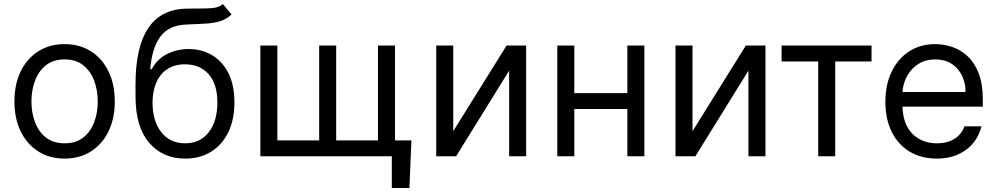

<svg xmlns="http://www.w3.org/2000/svg" viewBox="-20 -770 4914 946"><path d="M298.3 11.4Q224.4 11.4 168.9 -23.8Q113.3 -58.9 82.2 -122.2Q51.1 -185.4 51.1 -269.9Q51.1 -355.1 82.2 -418.7Q113.3 -482.2 168.9 -517.4Q224.4 -552.6 298.3 -552.6Q372.2 -552.6 427.7 -517.4Q483.3 -482.2 514.4 -418.7Q545.5 -355.1 545.5 -269.9Q545.5 -185.4 514.4 -122.2Q483.3 -58.9 427.7 -23.8Q372.2 11.4 298.3 11.4ZM298.3 -63.9Q354.4 -63.9 390.6 -92.7Q426.8 -121.4 444.2 -168.3Q461.6 -215.2 461.6 -269.9Q461.6 -324.6 444.2 -371.8Q426.8 -419 390.6 -448.2Q354.4 -477.3 298.3 -477.3Q242.2 -477.3 206 -448.2Q169.7 -419 152.3 -371.8Q134.9 -324.6 134.9 -269.9Q134.9 -215.2 152.3 -168.3Q169.7 -121.4 206 -92.7Q242.2 -63.9 298.3 -63.9Z M1078.1 -750 1120.7 -698.9Q1095.9 -674.7 1063.2 -665.1Q1030.5 -655.5 989.3 -653.4Q948.2 -651.3 897.7 -649.1Q812.5 -646 770.6 -590.2Q728.7 -534.4 720.2 -429H727.3Q755 -480.1 804 -504.3Q853 -528.4 909.1 -528.4Q973 -528.4 1024.1 -498.6Q1075.3 -468.8 1105.1 -410.2Q1134.9 -351.6 1134.9 -265.6Q1134.9 -180 1104.6 -117.9Q1074.2 -55.8 1019.7 -22.2Q965.2 11.4 892 11.4Q782.3 11.4 715 -66.4Q647.7 -144.2 647.7 -295.5V-353.7Q647.7 -720.9 896.3 -727.3Q912.6 -727.6 927.4 -727.8Q942.1 -728 956 -728Q997.5 -727.6 1027.7 -730.3Q1057.9 -733 1078.1 -750ZM892 -63.9Q966.3 -63.9 1008.7 -118.8Q1051.1 -173.7 1051.1 -265.6Q1051.1 -355.1 1008.3 -404.1Q965.6 -453.1 890.6 -453.1Q817.8 -453.1 775.4 -404.1Q733 -355.1 731.5 -265.6Q731.5 -174 774.5 -119Q817.5 -63.9 892 -63.9Z M2007.1 -78.1 1997.2 156.2H1910.5V0H1262.8V-545.5H1346.6V-78.1H1552.6V-545.5H1636.4V-78.1H1842.3V-545.5H1926.1V-78.1Z M2213.1 -123.6 2475.9 -545.5H2572.4V0H2488.6V-421.9L2227.3 0H2129.3V-545.5H2213.1Z M2809.7 -545.5V-311.1H3071V-545.5H3154.8V0H3071V-233H2809.7V0H2725.9V-545.5Z M3392 -123.6 3654.8 -545.5H3751.4V0H3667.6V-421.9L3406.2 0H3308.2V-545.5H3392Z M3831 -467.3V-545.5H4274.1V-467.3H4095.2V0H4011.4V-467.3Z M4596.6 11.4Q4517.8 11.4 4460.8 -23.6Q4403.8 -58.6 4373 -121.6Q4342.3 -184.7 4342.3 -268.5Q4342.3 -352.3 4373 -416.4Q4403.8 -480.5 4459 -516.5Q4514.2 -552.6 4588.1 -552.6Q4630.7 -552.6 4672.2 -538.4Q4713.8 -524.1 4747.9 -492.4Q4782 -460.6 4802.2 -408.4Q4822.4 -356.2 4822.4 -279.8V-244.3H4426.5Q4429.3 -157 4476 -110.4Q4522.7 -63.9 4596.6 -63.9Q4646 -63.9 4681.1 -84.9Q4716.3 -105.8 4732.2 -147.7H4816.1Q4796.5 -72.8 4738.1 -30.7Q4679.7 11.4 4596.6 11.4ZM4426.5 -316.8H4737.2Q4737.2 -386 4696.7 -431.6Q4656.2 -477.3 4588.1 -477.3Q4540.1 -477.3 4505 -454.9Q4469.8 -432.5 4449.6 -395.8Q4429.3 -359 4426.5 -316.8Z"/></svg>

Font: Inter Zeller
Style: Regular
Weight: 400
Designer: Rasmus Andersson; Joe Bland
Foundry: zeller
Version: Version 3.015;git-dec3a8cb1